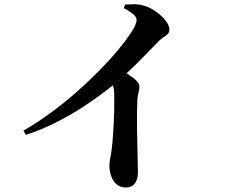

<svg xmlns="http://www.w3.org/2000/svg" viewBox="-20 -812 1040 883"><path d="M87.8 -211.1Q151.3 -248.1 213.3 -293.4Q275.4 -338.6 331.9 -388.5Q388.5 -438.4 437 -487.7Q485.5 -537 522.5 -581.4Q559.4 -625.8 581.9 -660.4Q608.2 -700.3 608.2 -720.8Q608.2 -734.7 590.3 -748.8Q572.5 -763 549.6 -774.4L555 -791.2Q575.8 -792.4 598.8 -792.5Q621.8 -792.5 644.3 -785.1Q672 -776.9 698.2 -758Q724.4 -739.2 741.6 -717.3Q758.8 -695.3 758.8 -677Q758.8 -662.7 751.6 -655.4Q744.4 -648.2 732.7 -641.3Q721.1 -634.4 707.1 -619.9Q674.4 -586.2 626.2 -537.1Q578.1 -487.9 518.4 -436.1Q497 -417.1 456.1 -386.2Q415.3 -355.2 360 -319.1Q304.7 -283 238.1 -249.2Q171.6 -215.4 98.9 -191.7ZM558.6 50.4Q532.7 50.4 516 35.7Q499.4 21 491.2 -2.5Q483.1 -26.1 483.1 -50.8Q483.1 -65.5 486.8 -83.4Q490.6 -101.4 493.6 -125.6Q497.1 -155 499.3 -185.5Q501.5 -216 503 -245.1Q504.5 -274.2 505 -300.2Q505.5 -326.2 505.5 -347.3Q505.5 -368.3 505.3 -381.3Q505 -405.6 498 -422.5Q491.1 -439.3 477.2 -459L526.5 -500.2Q563.8 -474.5 592.5 -453.9Q621.2 -433.4 621.2 -413.6Q621.2 -400.5 616.9 -385.6Q612.5 -370.8 611.5 -349.4Q609.2 -282.4 610.2 -216Q611.1 -149.5 612.7 -97.6Q614.3 -45.7 614.3 -19.5Q614.3 12.3 600.3 31.4Q586.4 50.4 558.6 50.4Z"/></svg>

Font: Noto Serif HK ExtraLight
Style: Regular
Weight: 200
Designer: Ryoko NISHIZUKA 西塚涼子 (kana & ideographs); Frank Grießhammer (Latin, Greek & Cyrillic); Wenlong ZHANG 张文龙 (bopomofo); San
Foundry: Adobe
Version: Version 2.002-H1;hotconv 1.1.0;makeotfexe 2.6.0